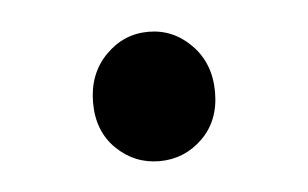

<svg xmlns="http://www.w3.org/2000/svg" viewBox="-27 -161 332 207"><g transform="rotate(-5 139.0 -57.0)"><path d="M139 13Q112 13 92.5 -6Q73 -25 73 -56Q73 -87 92.5 -107Q112 -127 139 -127Q166 -127 185.5 -107Q205 -87 205 -56Q205 -25 185.5 -6Q166 13 139 13Z"/></g></svg>

Font: SpoqaHanSansJP-Regular
Style: Regular
Weight: 400
Designer: [Source Han Sans]
Ryoko NISHIZUKA  (kana & ideographs); Paul D. Hunt (Latin, Greek & Cyrillic); Wenlong ZHANG  (bopomofo
Foundry: Spoqa (http://bi.spoqa.com)
Version: Version 1.002.20150607